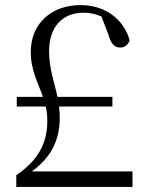

<svg xmlns="http://www.w3.org/2000/svg" viewBox="-20 -735 581 755"><path d="M44 0H501V-61H105C179 -114 215 -182 215 -272C215 -288 214 -302 212 -316H422V-354H206C194 -413 173 -463 173 -534C173 -627 224 -685 308 -685C332 -685 354 -681 379 -670L407 -597C416 -562 432 -548 452 -548C470 -548 483 -558 490 -576C467 -659 394 -715 297 -715C183 -715 101 -643 101 -531C101 -457 130 -409 149 -354H46V-316H160C164 -299 166 -280 166 -259C166 -170 128 -103 44 -46Z"/></svg>

Font: Noto Serif CJK HK Light
Style: Regular
Weight: 300
Designer: Ryoko NISHIZUKA 西塚涼子 (kana & ideographs); Frank Grießhammer (Latin, Greek & Cyrillic); Wenlong ZHANG 张文龙 (bopomofo); San
Foundry: Adobe
Version: Version 2.001;hotconv 1.1.0;makeotfexe 2.6.0